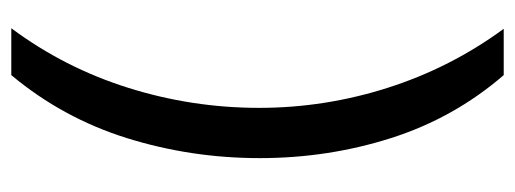

<svg xmlns="http://www.w3.org/2000/svg" viewBox="-306 -448 912 340"><g transform="rotate(-90 150.0 -278.0)"><path d="M40 -274Q40 -396 75.5 -509.5Q111 -623 187 -714H270Q200 -620 164.5 -507Q129 -394 129 -275Q129 -159 164.5 -47.5Q200 64 269 158H187Q111 70 75.5 -41.5Q40 -153 40 -274Z"/></g></svg>

Font: TSCustom
Style: Regular
Weight: 400
Designer: Monotype Design Team
Foundry: Monotype Imaging Inc.
Version: Version 2.004; ttfautohint (v1.8.3) -l 8 -r 50 -G 200 -x 14 